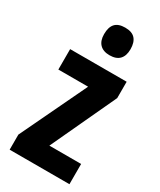

<svg xmlns="http://www.w3.org/2000/svg" viewBox="-194 -829 748 895"><g transform="rotate(30 180.5 -381.0)"><path d="M341.8 0H20V-81.1L189.9 -437H29.8V-546.9H334V-459L170.9 -108.9H341.8ZM202.6 -762.2Q239.7 -762.2 256.8 -742.9Q273.9 -723.6 273.9 -687Q273.9 -651.4 256.1 -632.6Q238.3 -613.8 202.6 -613.8Q168.5 -613.8 150.1 -632.6Q131.8 -651.4 131.8 -687Q131.8 -724.6 148.9 -743.4Q166 -762.2 202.6 -762.2Z"/></g></svg>

Font: Open Sans Condensed
Style: Regular
Weight: 400
Width: 3
Designer: Monotype Design Team
Foundry: Monotype Imaging Inc.
Version: Version 3.000